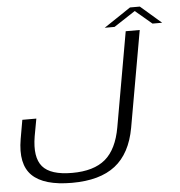

<svg xmlns="http://www.w3.org/2000/svg" viewBox="-55 -836 837 894"><g transform="rotate(-5 364.0 -389.0)"><path d="M246 6.5Q376 6.5 448.2 -49.8Q520.5 -106 542 -225L621.5 -675H556L478 -232.5Q460 -131 405.8 -85.2Q351.5 -39.5 250.5 -39.5Q149.5 -39.5 112.2 -83.5Q75 -127.5 91 -224L106 -306H40.5L25 -217.5Q5 -101 60 -47.2Q115 6.5 246 6.5ZM460 -699.5H506L606 -765L683.5 -699.5H728.5L631.5 -783.5H585.5Z"/></g></svg>

Font: Anybody SemiExpanded Light
Style: Italic
Weight: 300
Width: 6
Italic angle: -10°
Version: Version 1.113;gftools[0.9.25]